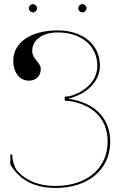

<svg xmlns="http://www.w3.org/2000/svg" viewBox="-20 -910 580 932"><path d="M120 -870C120 -859 129.5 -850 140 -850C151 -850 160 -859.5 160 -870C160 -881 150.5 -890 140 -890C129 -890 120 -880.5 120 -870ZM360 -870C360 -859 369.5 -850 380 -850C391 -850 400 -859.5 400 -870C400 -881 390.5 -890 380 -890C369 -890 360 -880.5 360 -870ZM260 -762.5C130.5 -762.5 44.5 -704 44.5 -616.5C44.5 -557.5 75 -518.5 121 -518.5C155 -518.5 178 -541.5 178 -575.5C178 -606.5 136.5 -622.5 136.5 -663C136.5 -716.5 186 -752.5 260 -752.5C375.5 -752.5 452.5 -687.5 452.5 -590C452.5 -531.5 410 -467 313.5 -442H305C297.5 -442 294 -439.5 294 -437V-425C294 -422.5 297.5 -420 305 -420H313.5C430.5 -403 502.5 -334 502.5 -222.5C502.5 -93.5 401.5 -7.5 250 -7.5C148.5 -7.5 94 -46.5 63.5 -81.5C50 -97 40 -134 40 -149V-160H30V-112.5C30 -112 30.5 -111 31 -110C55 -71.5 109 2.5 250 2.5C409 2.5 515 -87.5 515 -222.5C515 -340 435 -412.5 315 -430V-432C414 -457.5 465 -525 465 -590C465 -693.5 383 -762.5 260 -762.5Z"/></svg>

Font: ZnikomitNo24
Style: Regular
Weight: 500
Designer: gluk
Foundry: gluk
Version: Version 0.55